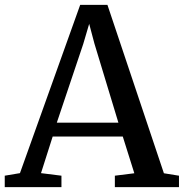

<svg xmlns="http://www.w3.org/2000/svg" viewBox="-28 -769 756 789"><path d="M54 -57.5 301.5 -749H413.5L645.5 -57L707.5 -47V0H444V-47L524 -57L476.5 -208H188.5L140.5 -57.5L224.5 -47V0H-8.5V-47ZM458.5 -265 360 -590 338.5 -671 314 -588 205.5 -265Z"/></svg>

Font: Merriweather 28pt
Style: Regular
Weight: 400
Version: Version 2.100